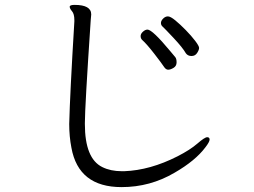

<svg xmlns="http://www.w3.org/2000/svg" viewBox="-20 -740 1040 785"><path d="M583 -619Q603 -619 676 -531Q691 -513 696.5 -506.5Q702 -500 702 -485Q702 -470 689.5 -462.5Q677 -455 667.5 -455Q658 -455 650 -467.5Q642 -480 611 -520Q580 -560 561 -577Q555 -583 555 -592.5Q555 -602 564.5 -610.5Q574 -619 583 -619ZM740 -522Q727 -545 689.5 -585Q652 -625 645 -631Q638 -637 638 -646Q638 -655 647 -664Q656 -673 666.5 -673Q677 -673 697 -656.5Q717 -640 739.5 -617Q762 -594 778 -573Q794 -552 794 -544Q794 -536 786 -523.5Q778 -511 763 -511Q748 -511 740 -522ZM353 -681 351 -659Q327 -301 327 -237V-233Q327 -92 398 -57Q432 -40 478 -40H488Q594 -44 706 -101Q757 -127 787 -153Q817 -179 827 -179Q837 -179 837 -169.5Q837 -160 820 -138Q779 -83 694 -34Q594 25 477 25Q301 25 272 -136Q263 -182 263 -233Q266 -355 284 -652V-658Q284 -683 274.5 -694Q265 -705 265 -712.5Q265 -720 285 -720Q353 -720 353 -681Z"/></svg>

Font: LXGW WenKai
Style: Regular
Weight: 400
Designer: LXGW / Fontworks Inc.
Foundry: LXGW / Fontworks Inc.
Version: Version 1.520; June 14, 2025